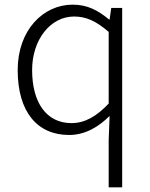

<svg xmlns="http://www.w3.org/2000/svg" viewBox="-20 -567 645 825"><path d="M447 238H505V-533H458L451 -483H449C400 -523 356 -547 292 -547C166 -547 56 -438 56 -266C56 -85 141 13 277 13C346 13 404 -22 451 -69L447 35ZM287 -38C179 -38 118 -127 118 -266C118 -397 197 -496 298 -496C349 -496 391 -478 447 -430V-122C394 -66 344 -38 287 -38Z"/></svg>

Font: Spoqa Han Sans Neo Light
Style: Regular
Weight: 300
Designer: [Spoqa Han Sans Neo] Dong-huui Kim ___ Younghwa Kang ___ Yujin Lee ___ [Noto Sans] Ryoko NISHIZUKA ____ (kana & ideograp
Foundry: Spoqa (http://www.spoqa-han-sans.com)
Version: Version 1.100;hotconv 1.0.109;makeotfexe 2.5.65596